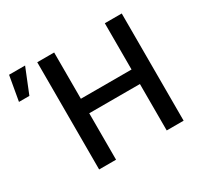

<svg xmlns="http://www.w3.org/2000/svg" viewBox="-260 -937 1167 1128"><g transform="rotate(-30 324.0 -373.0)"><path d="M221.6 -727.3V-413.4H565.3V-727.3H680V0H565.3V-315H221.6V0H106.9V-727.3ZM-102.6 -579.2 -73.2 -746.4H35.5L-32 -579.2Z"/></g></svg>

Font: Interface Medium
Style: Regular
Weight: 500
Designer: Rasmus Andersson
Foundry: rsms
Version: Version 1.8